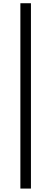

<svg xmlns="http://www.w3.org/2000/svg" viewBox="-20 -858 310 1158"><path d="M102.9 279.3V-838.5H166.6V279.3Z"/></svg>

Font: Noto Sans TC Thin
Style: Regular
Weight: 100
Designer: Ryoko NISHIZUKA 西塚涼子 (kana, bopomofo & ideographs); Paul D. Hunt (Latin, Greek & Cyrillic); Sandoll Communications 산돌커뮤니
Foundry: Adobe
Version: Version 2.004-H2;hotconv 1.0.118;makeotfexe 2.5.65603